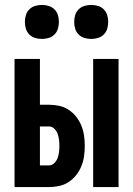

<svg xmlns="http://www.w3.org/2000/svg" viewBox="-20 -759 540 779"><path d="M358 0V-520H461V0ZM39 0V-520H142V-334H179Q200 -334 220.5 -329.5Q241 -325 258.5 -313.5Q276 -302 289 -285.5Q302 -269 310 -249.5Q318 -230 321 -209Q324 -188 324 -167Q324 -146 321 -125Q318 -104 310 -84.5Q302 -65 289 -48.5Q276 -32 258.5 -20.5Q241 -9 220.5 -4.5Q200 0 179 0ZM179 -88Q191 -88 200.5 -97.5Q210 -107 214 -118.5Q218 -130 219.5 -142.5Q221 -155 221 -167Q221 -179 219.5 -191.5Q218 -204 214 -215.5Q210 -227 200.5 -236.5Q191 -246 179 -246H142V-88ZM350 -601Q336 -601 322.5 -605Q309 -609 299 -619Q289 -629 285 -642.5Q281 -656 281 -670Q281 -684 285 -697.5Q289 -711 299 -721Q309 -731 322.5 -735Q336 -739 350 -739Q364 -739 377.5 -735Q391 -731 401 -721Q411 -711 415 -697.5Q419 -684 419 -670Q419 -656 415 -642.5Q411 -629 401 -619Q391 -609 377.5 -605Q364 -601 350 -601ZM150 -601Q136 -601 122.5 -605Q109 -609 99 -619Q89 -629 85 -642.5Q81 -656 81 -670Q81 -684 85 -697.5Q89 -711 99 -721Q109 -731 122.5 -735Q136 -739 150 -739Q164 -739 177.5 -735Q191 -731 201 -721Q211 -711 215 -697.5Q219 -684 219 -670Q219 -656 215 -642.5Q211 -629 201 -619Q191 -609 177.5 -605Q164 -601 150 -601Z"/></svg>

Font: Iosevka SS08 Regular
Style: Bold
Weight: 700
Monospace: yes
Designer: Belleve Invis
Foundry: Belleve Invis
Version: Version 16.3.4; ttfautohint (v1.8.4)